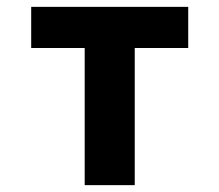

<svg xmlns="http://www.w3.org/2000/svg" viewBox="-20 -540 640 560"><path d="M227 0V-400H71V-520H529V-400H373V0Z"/></svg>

Font: Iosevka Aile Heavy
Style: Regular
Weight: 900
Designer: Belleve Invis
Foundry: Belleve Invis
Version: Version 31.1.0; ttfautohint (v1.8.4)